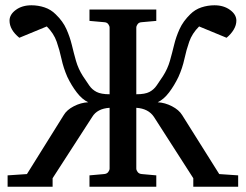

<svg xmlns="http://www.w3.org/2000/svg" viewBox="-20 -707 931 727"><path d="M8.8 0V-43L82 -47.9L221.2 -271Q232.9 -291 259.5 -304.7Q286.1 -318.4 314 -319.8Q291 -330.6 270.8 -356.9Q250.5 -383.3 234.9 -416Q220.2 -449.7 212.9 -483.6Q205.6 -517.6 194.6 -549.1Q183.6 -580.6 157.2 -606.9L53.2 -564Q16.1 -594.2 16.1 -628.9Q16.1 -651.9 39.8 -669.4Q63.5 -687 99.1 -687Q124.5 -687 148.7 -679Q172.9 -670.9 190.9 -652.8Q218.3 -626.5 231.4 -596.9Q244.6 -567.4 252 -536.9Q259.3 -506.3 267.8 -476.3Q276.4 -446.3 293.9 -418.9Q307.6 -398.4 318.1 -383.1Q328.6 -367.7 345.7 -358.9Q362.8 -350.1 395 -350.1V-602.1Q395 -608.9 389.9 -615.7Q384.8 -622.6 374 -623L318.8 -627.9V-670.9H571.8V-627.9L517.1 -623Q506.3 -622.6 501.2 -615.7Q496.1 -608.9 496.1 -602.1V-350.1Q529.3 -350.1 545.9 -358.9Q562.5 -367.7 573 -383.1Q583.5 -398.4 597.2 -418.9Q614.7 -446.3 623.3 -476.3Q631.8 -506.3 639.2 -536.9Q646.5 -567.4 659.9 -596.9Q673.3 -626.5 700.2 -652.8Q718.3 -670.9 742.4 -679Q766.6 -687 792 -687Q827.1 -687 851.1 -669.4Q875 -651.9 875 -628.9Q875 -611.8 865 -595Q855 -578.1 837.9 -564L733.9 -606.9Q707.5 -580.6 696.5 -549.1Q685.5 -517.6 678.2 -483.6Q670.9 -449.7 655.8 -416Q640.1 -383.3 620.1 -356.9Q600.1 -330.6 577.1 -319.8Q604.5 -318.4 631.1 -304.7Q657.7 -291 669.9 -271L810.1 -47.9L881.8 -43V0H711.9V-32.2L563 -264.2Q542 -295.9 496.1 -298.8V-68.8Q496.1 -62.5 501.2 -55.7Q506.3 -48.8 517.1 -47.9L571.8 -43V0H318.8V-43L374 -47.9Q384.8 -48.8 389.9 -55.7Q395 -62.5 395 -68.8V-298.8Q348.1 -295.9 329.1 -264.2L179.2 -32.2V0Z"/></svg>

Font: Charis
Style: Regular
Weight: 400
Designer: Walt Agee, Miriam Martin, Annie Olsen, Victor Gaultney, Lorna Priest, Alan Ward, Bob Hallissy, Martin Hosken, Sharon Cor
Foundry: SIL Global
Version: Version 7.000